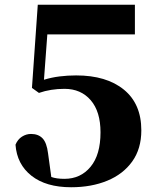

<svg xmlns="http://www.w3.org/2000/svg" viewBox="-20 -767 648 804"><path d="M178.2 -623 164.1 -433.1Q196.3 -442.9 229.7 -447Q263.2 -451.2 298.8 -451.2Q425.8 -451.2 498.8 -391.6Q571.8 -332 571.8 -221.2Q571.8 -144 533.7 -90.8Q495.6 -37.6 429.2 -10.3Q362.8 17.1 277.8 17.1Q172.9 17.1 111.8 -31Q50.8 -79.1 44.9 -161.1Q54.2 -183.6 72 -194.8Q89.8 -206.1 109.9 -206.1Q140.6 -206.1 158.2 -187.7Q175.8 -169.4 181.2 -125L194.8 -25.9Q216.3 -18.1 250 -18.1Q317.4 -18.1 359.1 -68.4Q400.9 -118.7 400.9 -212.9Q400.9 -299.8 359.9 -347.4Q318.8 -395 250 -395Q192.4 -395 143.1 -377.9L113.8 -398.9L138.2 -747.1H544.9V-623Z"/></svg>

Font: Source Han Serif JP Heavy
Style: Regular
Weight: 900
Designer: Ryoko NISHIZUKA  (kana & ideographs); Frank Grießhammer (Latin, Greek & Cyrillic); Wenlong ZHANG  (bopomofo); Sandoll Co
Foundry: Adobe Systems Incorporated
Version: Version 1.001;PS 1.001;hotconv 16.6.54;makeotf.lib2.5.65590